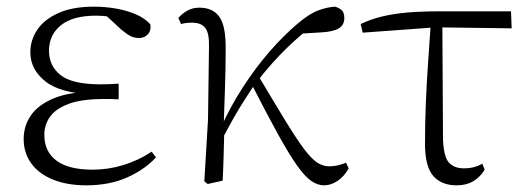

<svg xmlns="http://www.w3.org/2000/svg" viewBox="-20 -542 1580 576"><path d="M239 14Q182 14 139.5 -3Q97 -20 74 -51.5Q51 -83 51 -125Q51 -164 72.5 -195.5Q94 -227 140 -246.5Q186 -266 259 -267V-259Q161 -262 116 -298Q71 -334 71 -385Q71 -422 92 -453Q113 -484 155.5 -503Q198 -522 262 -522Q295 -522 327 -516.5Q359 -511 386.5 -499.5Q414 -488 431 -469Q434 -450 423.5 -439Q413 -428 398 -428Q383 -428 372 -433.5Q361 -439 344 -453L289 -504L343 -502L347 -485Q322 -490 305 -492.5Q288 -495 268 -495Q198 -495 162.5 -466Q127 -437 127 -390Q127 -344 162 -316.5Q197 -289 282 -289Q293 -289 305.5 -289.5Q318 -290 336 -291V-244Q318 -245 309.5 -245Q301 -245 293 -245Q224 -245 185 -230Q146 -215 129.5 -191Q113 -167 113 -138Q113 -87 149.5 -60Q186 -33 258 -33Q305 -33 350.5 -47Q396 -61 435 -87L448 -70Q414 -33 361 -9.5Q308 14 239 14Z M603 10 593 2 604 -183 607 -402Q608 -442 596 -458Q584 -474 556 -474Q547 -474 539 -473Q531 -472 523 -470L515 -488Q525 -500 541 -509.5Q557 -519 578 -519Q619 -519 638.5 -491Q658 -463 657 -393Q657 -339 655 -279.5Q653 -220 651 -161L653 -158Q652 -118 651 -78.5Q650 -39 648 0ZM642 -116 628 -145H636L642 -158Q671 -222 708.5 -280Q746 -338 788.5 -387Q831 -436 874 -472Q908 -501 935.5 -511Q963 -521 985 -522Q996 -519 1004.5 -512Q1013 -505 1013 -488Q1013 -467 996.5 -457Q980 -447 946 -445L865 -440L932 -476Q885 -441 840.5 -398Q796 -355 750 -296L744 -289Q725 -260 710 -236.5Q695 -213 679.5 -185.5Q664 -158 642 -116ZM952 14Q933 14 914 1Q895 -12 871.5 -45Q848 -78 815 -137.5Q782 -197 734 -291L756 -313Q806 -229 838.5 -176Q871 -123 893 -94Q915 -65 932 -54Q949 -43 968 -43Q982 -43 995.5 -46.5Q1009 -50 1018 -54L1026 -37Q1013 -13 993 0.5Q973 14 952 14Z M1068 -444 1062 -470Q1094 -485 1128 -493Q1162 -501 1203 -504.5Q1244 -508 1297 -508H1513L1515 -457L1287 -460ZM1350 14Q1304 14 1279.5 -14.5Q1255 -43 1255 -111Q1255 -170 1257.5 -232.5Q1260 -295 1264.5 -358Q1269 -421 1273 -481H1307L1309 -125Q1311 -71 1327 -54Q1343 -37 1371 -37Q1388 -37 1401.5 -40.5Q1415 -44 1427 -51L1434 -33Q1421 -11 1400 1.5Q1379 14 1350 14Z"/></svg>

Font: Noto Serif HK ExtraLight
Style: Regular
Weight: 200
Designer: Ryoko NISHIZUKA 西塚涼子 (kana & ideographs); Frank Grießhammer (Latin, Greek & Cyrillic); Wenlong ZHANG 张文龙 (bopomofo); San
Foundry: Adobe
Version: Version 2.002-H1;hotconv 1.1.0;makeotfexe 2.6.0